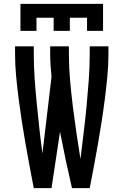

<svg xmlns="http://www.w3.org/2000/svg" viewBox="-20 -975 640 995"><path d="M247 0H155Q144 -58 133 -115.5Q122 -173 112 -231Q102 -289 93 -347Q84 -405 76.5 -463.5Q69 -522 63.5 -580.5Q58 -639 58 -698V-735H155V-698Q155 -633 159.5 -568Q164 -503 170.5 -438.5Q177 -374 184 -309.5Q191 -245 200 -180L247 -577Q244 -607 242 -637.5Q240 -668 240 -698V-735H337V-698Q337 -629 343 -560.5Q349 -492 357.5 -423.5Q366 -355 376 -287Q386 -219 397 -151Q405 -219 413.5 -287Q422 -355 428.5 -423.5Q435 -492 440 -560.5Q445 -629 445 -698V-735H542V-698Q542 -639 536.5 -580.5Q531 -522 523.5 -463.5Q516 -405 507 -347Q498 -289 488 -231Q478 -173 467 -115.5Q456 -58 445 0H353Q336 -73 320.5 -146Q305 -219 291 -292ZM86 -815V-955H514V-815H431V-883H342V-815H258V-883H169V-815Z"/></svg>

Font: Iosevka Semibold Extended
Style: Regular
Weight: 600
Width: 7
Monospace: yes
Designer: Belleve Invis
Foundry: Belleve Invis
Version: Version 32.5.0; ttfautohint (v1.8.4)